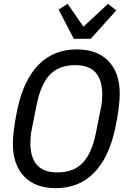

<svg xmlns="http://www.w3.org/2000/svg" viewBox="-20 -967 654 999"><path d="M270 12Q164 12 105.5 -49Q47 -110 47 -219Q47 -251 53 -298Q59 -345 71 -401Q104 -553 182 -631.5Q260 -710 380 -710Q486 -710 544.5 -649Q603 -588 603 -479Q603 -447 597 -400Q591 -353 579 -297Q546 -145 468 -66.5Q390 12 270 12ZM279 -70Q365 -70 412 -121.5Q459 -173 479 -275L504 -400Q509 -423 510.5 -442Q512 -461 512 -476Q512 -549 478.5 -588.5Q445 -628 371 -628Q285 -628 238 -576.5Q191 -525 171 -423L146 -298Q141 -275 139.5 -256Q138 -237 138 -222Q138 -149 171.5 -109.5Q205 -70 279 -70ZM364 -765 285 -917 332 -947 414 -828 542 -947 585 -913 452 -765Z"/></svg>

Font: IBM Plex Sans Cond Text
Style: Italic
Weight: 450
Width: 3
Italic angle: -11°
Designer: Mike Abbink, Paul van der Laan, Pieter van Rosmalen
Foundry: Bold Monday
Version: Version 1.3